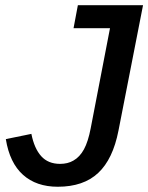

<svg xmlns="http://www.w3.org/2000/svg" viewBox="-20 -708 570 738"><path d="M202.1 9.8Q119.6 9.8 68.4 -36.1Q17.1 -82 2.4 -173.3L100.6 -193.4Q111.8 -137.2 138.4 -107.7Q165 -78.1 210.9 -78.1Q240.7 -78.1 262.2 -90.8Q286.6 -104.5 302.7 -134Q318.8 -163.6 328.6 -214.8L402.8 -599.6H262.7L279.3 -688H529.8L435.5 -206.5Q414.1 -96.2 357.4 -43.2Q300.8 9.8 202.1 9.8Z"/></svg>

Font: Arimo Medium
Style: Italic
Weight: 500
Italic angle: -12°
Designer: Steve Matteson
Foundry: Monotype Imaging Inc.
Version: Version 1.33